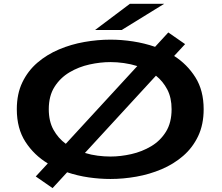

<svg xmlns="http://www.w3.org/2000/svg" viewBox="-20 -910 1140 988"><path d="M164 -2 226 -69Q155.5 -111.5 111 -180Q66.5 -248.5 66.5 -348Q66.5 -427 95 -486.2Q123.5 -545.5 172.5 -587.5Q221.5 -629.5 283.8 -655.8Q346 -682 414.2 -694Q482.5 -706 548.5 -706Q605 -706 664 -697Q723 -688 778 -669L846 -743L932.5 -683L876 -622Q943 -579.5 985.5 -512Q1028 -444.5 1028 -348Q1028 -269 999.5 -209.2Q971 -149.5 922.2 -107.5Q873.5 -65.5 811.5 -39.2Q749.5 -13 681.8 -1Q614 11 548.5 11Q493.5 11 436.2 2.8Q379 -5.5 325.5 -23.5L250.5 58ZM231 -348Q231 -286 255.2 -242.2Q279.5 -198.5 318.5 -170L686.5 -570Q653 -580.5 617.5 -585.5Q582 -590.5 548.5 -590.5Q496 -590.5 440.5 -578.2Q385 -566 337.5 -537.8Q290 -509.5 260.5 -463Q231 -416.5 231 -348ZM548.5 -104.5Q600.5 -104.5 655.8 -117Q711 -129.5 758 -157.5Q805 -185.5 834 -232.2Q863 -279 863 -348Q863 -407 840.8 -449.5Q818.5 -492 782.5 -520.5L417 -123Q449.5 -113 483 -108.8Q516.5 -104.5 548.5 -104.5ZM606 -755.5H469L648.5 -890.5H825Z"/></svg>

Font: Trispace Expanded SemiBold
Style: Regular
Weight: 600
Width: 7
Designer: Tyler Finck
Foundry: Etcetera Type Company
Version: Version 1.210; ttfautohint (v1.8.3)